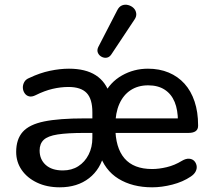

<svg xmlns="http://www.w3.org/2000/svg" viewBox="-20 -790 903 819"><path d="M235 9Q180 9 138 -11Q96 -31 72.5 -65Q49 -99 49 -142Q49 -196 77 -227.5Q105 -259 168.5 -272Q232 -285 341 -285H386V-223H340Q268 -223 226 -216.5Q184 -210 166.5 -193.5Q149 -177 149 -148Q149 -110 175 -86.5Q201 -63 248 -63Q286 -63 314 -81Q342 -99 358 -130.5Q374 -162 374 -202V-311Q374 -368 349.5 -393.5Q325 -419 272 -419Q239 -419 204.5 -411Q170 -403 132 -384Q116 -376 104 -379Q92 -382 85 -392.5Q78 -403 77.5 -415.5Q77 -428 83.5 -440Q90 -452 106 -458Q150 -479 193 -488Q236 -497 274 -497Q345 -497 388.5 -469Q432 -441 449 -385H423Q449 -439 500 -468Q551 -497 611 -497Q660 -497 699.5 -480.5Q739 -464 767 -433Q795 -402 810 -357Q825 -312 825 -256V-253Q825 -238 814.5 -230.5Q804 -223 784 -223H463V-285H755L739 -272Q739 -321 725 -355Q711 -389 682.5 -407.5Q654 -426 612 -426Q569 -426 537.5 -405.5Q506 -385 489 -346.5Q472 -308 472 -255V-248Q472 -160 511 -114.5Q550 -69 629 -69Q658 -69 691.5 -77Q725 -85 756 -104Q773 -114 786.5 -113Q800 -112 808 -104Q816 -96 818.5 -84Q821 -72 815 -59.5Q809 -47 794 -37Q760 -14 715 -2.5Q670 9 629 9Q545 9 485.5 -27.5Q426 -64 403 -138H425Q410 -69 360 -30Q310 9 235 9ZM455 -558Q447 -546 435.5 -544Q424 -542 413 -548Q402 -554 397.5 -565Q393 -576 399 -589L480 -746Q488 -762 500.5 -767Q513 -772 526.5 -768.5Q540 -765 549.5 -756Q559 -747 561 -733.5Q563 -720 554 -707Z"/></svg>

Font: Nunito ExtraLight SemiBold
Style: Regular
Weight: 600
Version: Version 3.602